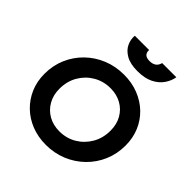

<svg xmlns="http://www.w3.org/2000/svg" viewBox="-262 -1204 1406 1406"><g transform="rotate(45 441.0 -501.0)"><path d="M434 12Q353 12 284.5 -15Q216 -42 165.5 -91Q115 -140 87 -205.5Q59 -271 59 -349Q59 -436 91 -510Q123 -584 180 -639.5Q237 -695 312.5 -726Q388 -757 476 -757Q558 -757 626.5 -730Q695 -703 745.5 -654.5Q796 -606 823.5 -540.5Q851 -475 851 -398Q851 -311 819 -236.5Q787 -162 729.5 -106Q672 -50 596.5 -19Q521 12 434 12ZM434 -128Q507 -128 566 -163Q625 -198 660.5 -258.5Q696 -319 696 -397Q696 -463 667.5 -512.5Q639 -562 589.5 -589.5Q540 -617 476 -617Q404 -617 344.5 -582.5Q285 -548 249.5 -487.5Q214 -427 214 -349Q214 -284 242.5 -234Q271 -184 320.5 -156Q370 -128 434 -128ZM526 -844Q452 -844 407.5 -869.5Q363 -895 344.5 -934Q326 -973 330 -1014H478Q475 -959 537 -959Q600 -959 613 -1014H760Q753 -971 726 -932Q699 -893 650 -868.5Q601 -844 526 -844Z"/></g></svg>

Font: Plus Jakarta Sans ExtraBold
Style: Italic
Weight: 800
Italic angle: -8°
Designer: Gumpita Rahayu
Foundry: Tokotype
Version: Version 2.071; ttfautohint (v1.8.4.7-5d5b);gftools[0.9.29]